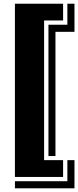

<svg xmlns="http://www.w3.org/2000/svg" viewBox="-20 -750 420 1031"><path d="M379.9 261.2H60.1V223.1H341.8V109.9H379.9ZM379.9 -579.1H277.8V87.9H240.2V-617.2H341.8V-730H379.9ZM318.8 200.2H60.1V-730H318.8V-640.1H216.8V109.9H318.8Z"/></svg>

Font: Laconic
Style: Shadow
Weight: 900
Width: 6
Designer: Robby Woodard
Version: Version 1.000